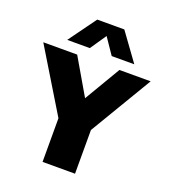

<svg xmlns="http://www.w3.org/2000/svg" viewBox="-173 -910 894 1014"><g transform="rotate(20 274.0 -402.5)"><path d="M184 0V-314L221.5 -183.5L-28.5 -595H162L304 -351.5H255.5L399.5 -595H575L329.5 -183.5L366.5 -311.5V0ZM86 -650 198.5 -805H350.5L463 -650H336L262.5 -758H286.5L213 -650Z"/></g></svg>

Font: Encode Sans SC SemiCondensed ExtraBold
Style: Regular
Weight: 800
Width: 4
Designer: Multiple Designers
Foundry: Impallari Type
Version: Version 3.002